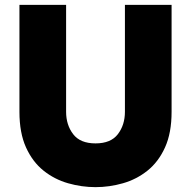

<svg xmlns="http://www.w3.org/2000/svg" viewBox="-20 -760 786 790"><path d="M373 10Q316 10 260 -6Q204 -22 159 -58Q114 -94 87 -153.5Q60 -213 60 -300V-740H252V-300Q252 -246 281 -208Q310 -170 373 -170Q436 -170 465 -208Q494 -246 494 -300V-740H686V-300Q686 -213 659 -153.5Q632 -94 587 -58Q542 -22 486 -6Q430 10 373 10Z"/></svg>

Font: Be Vietnam Pro Black
Style: Regular
Weight: 900
Designer: Lam Bao, Tony Le, Vietanh Nguyen
Foundry: Yellow Type Foundry
Version: Version 1.002; ttfautohint (v1.8.3)